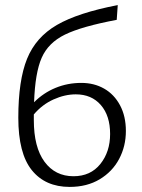

<svg xmlns="http://www.w3.org/2000/svg" viewBox="-20 -731 559 755"><path d="M475 -216Q475 -156 448.5 -106Q422 -56 372 -26Q322 4 254 4Q158 4 105 -62Q52 -128 52 -268Q52 -415 86.5 -500Q121 -585 204 -633Q287 -681 443 -711L439 -653Q301 -627 235.5 -595Q170 -563 144 -504Q118 -445 114 -329Q151 -366 198.5 -385.5Q246 -405 300 -405Q350 -405 389.5 -382.5Q429 -360 452 -317Q475 -274 475 -216ZM413 -204Q413 -276 376.5 -318Q340 -360 278 -360Q235 -360 190.5 -340Q146 -320 113 -281V-259Q113 -152 155 -95Q197 -38 269 -38Q336 -38 374.5 -86Q413 -134 413 -204Z"/></svg>

Font: Ysabeau Semilight
Style: Regular
Weight: 300
Designer: Christian Thalmann (Catharsis Fonts)
Version: Version 0.003